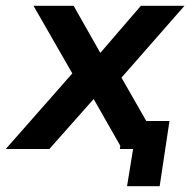

<svg xmlns="http://www.w3.org/2000/svg" viewBox="-47 -516 675 665"><path d="M393 129 414 0H368L384 -97H540L506 129ZM-27 0 224 -285 228 -219 69 -496H208L306 -323H292L441 -496H592L350 -220L351 -287L515 0H376L270 -186L288 -185L124 0Z"/></svg>

Font: Nunito Sans 9pt
Style: Bold Italic
Weight: 700
Italic angle: -9°
Version: Version 3.101;gftools[0.9.27]